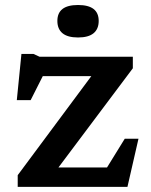

<svg xmlns="http://www.w3.org/2000/svg" viewBox="-20 -728 590 748"><path d="M49 0V-45.5L370 -477.5L411 -431.5H86L177 -491.5L99.5 -338H45.5L63.5 -518H110L134 -507H497.5V-462L172 -28L138.5 -75.5H425.5L364.5 -23L466 -187.5H519.5L476.5 0ZM284 -582Q243.5 -582 223.5 -598.5Q203.5 -615 203.5 -646.5Q203.5 -677.5 223.5 -693Q243.5 -708.5 284 -708.5Q324.5 -708.5 344.5 -693Q364.5 -677.5 364.5 -646.5Q364.5 -615 344.5 -598.5Q324.5 -582 284 -582Z"/></svg>

Font: Newsreader 7pt Medium
Style: Regular
Weight: 500
Designer: Hugues Gentile
Foundry: Production Type
Version: Version 1.003